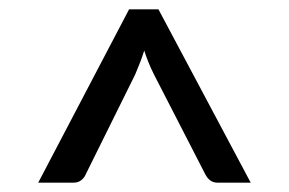

<svg xmlns="http://www.w3.org/2000/svg" viewBox="-20 -738 620 412"><path d="M518 -346H447Q437.5 -346 431 -351Q424.5 -356 420.5 -364L310.5 -578Q303.5 -592 298.5 -604.5Q293.5 -617 289.5 -629.5Q285.5 -617 280.8 -604.5Q276 -592 270 -578L164 -364Q161 -356.5 154.2 -351.2Q147.5 -346 137 -346H62L257 -718H320Z"/></svg>

Font: Lato 2
Style: Regular
Weight: 500
Designer: Lukasz Dziedzic with Adam Twardoch and Botio Nikoltchev
Foundry: tyPoland Lukasz Dziedzic
Version: Version 2.015; 2015-08-06; http://www.latofonts.com/